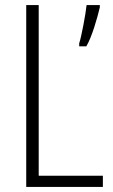

<svg xmlns="http://www.w3.org/2000/svg" viewBox="-20 -734 443 754"><path d="M83 0H384V-44H132V-714H83ZM372 -705V-714H320C317 -681 299 -586 291 -564V-552H319C341 -589 362 -663 372 -705Z"/></svg>

Font: Noto Sans Armenian Condensed ExtraLight
Style: Regular
Weight: 200
Width: 3
Designer: Monotype Design Team
Foundry: Monotype Imaging Inc.
Version: Version 2.008